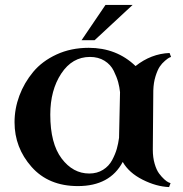

<svg xmlns="http://www.w3.org/2000/svg" viewBox="-20 -740 744 779"><path d="M340 -546Q453 -546 530 -472Q593 -522 668 -525L674 -509Q671 -508 666.5 -506Q662 -504 649.5 -493.5Q637 -483 628 -469.5Q619 -456 611 -430.5Q603 -405 602 -373Q600 -175 600 -133Q600 -101 607.5 -75.5Q615 -50 625.5 -36Q636 -22 646.5 -12.5Q657 -3 664 0L672 3L666 19Q614 17 558.5 -11Q503 -39 478 -83Q426 15 296 15Q177 15 108 -63Q39 -141 39 -244Q39 -299 58.5 -351.5Q78 -404 114.5 -448Q151 -492 209.5 -519Q268 -546 340 -546ZM342 -36Q374 -36 398 -51Q422 -66 435 -90.5Q448 -115 454 -136.5Q460 -158 463 -181L467 -366Q465 -386 459.5 -406.5Q454 -427 441.5 -452.5Q429 -478 404 -493.5Q379 -509 345 -509Q273 -509 228.5 -441.5Q184 -374 184 -275Q184 -158 230 -97Q276 -36 342 -36ZM408 -720H518L364 -577H311Z"/></svg>

Font: Uncial Antiqua
Style: Regular
Weight: 400
Designer: Astigmatic (AOETI)
Foundry: Astigmatic (AOETI)
Version: Version 1.000